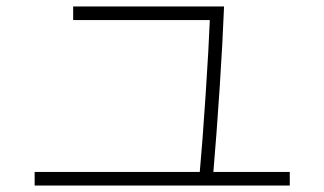

<svg xmlns="http://www.w3.org/2000/svg" viewBox="-20 -589 1002 593"><path d="M597 -58Q605 -144 615 -295Q625 -446 628 -527H206V-569H672Q668 -463 658.5 -318.5Q649 -174 639 -58H875V-16H87V-58Z"/></svg>

Font: Gmarket Sans TTF Light
Style: Regular
Weight: 300
Designer: Creative Director : Sungho Lee; Art Director : Kiwoong Choi; Project Manager : Sori Yang, Jongwook Yoon; Font Designer :
Foundry: Sandoll Inc.
Version: Version 1.000;hotconv 1.0.109;makeotfexe 2.5.65596